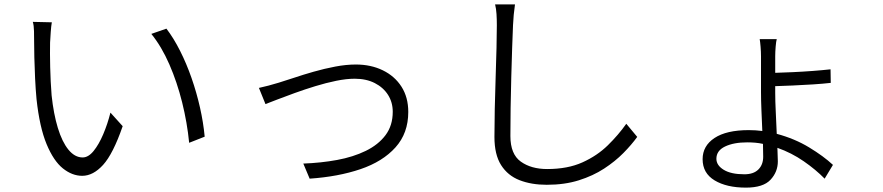

<svg xmlns="http://www.w3.org/2000/svg" viewBox="-20 -797 4040 878"><path d="M217 -695Q214 -679 212 -650.5Q210 -622 209 -602Q208 -556 209.5 -490Q211 -424 216 -361Q225 -276 244.5 -212Q264 -148 293 -112.5Q322 -77 358 -77Q384 -77 408 -106.5Q432 -136 452 -183Q472 -230 485 -282L541 -220Q497 -93 451.5 -43Q406 7 356 7Q310 7 267.5 -27Q225 -61 193 -138Q161 -215 147 -344Q143 -387 140.5 -438Q138 -489 137 -535Q136 -581 136 -610Q136 -627 135.5 -654Q135 -681 130 -697ZM741 -666Q774 -623 803.5 -564.5Q833 -506 856 -440Q879 -374 894.5 -305.5Q910 -237 916 -172L845 -144Q836 -236 813 -328.5Q790 -421 754.5 -502.5Q719 -584 672 -642Z M1164 -395Q1206 -404 1255 -419Q1282 -427 1323.5 -441Q1365 -455 1414 -469Q1463 -483 1513 -492.5Q1563 -502 1607 -502Q1676 -502 1730.5 -475.5Q1785 -449 1816 -400.5Q1847 -352 1847 -285Q1847 -188 1788.5 -123Q1730 -58 1628.5 -23.5Q1527 11 1396 20L1367 -49Q1448 -52 1521.5 -65.5Q1595 -79 1652.5 -107Q1710 -135 1743 -179Q1776 -223 1776 -286Q1776 -329 1754.5 -363Q1733 -397 1694 -417Q1655 -437 1602 -437Q1564 -437 1517.5 -427.5Q1471 -418 1422 -403Q1373 -388 1327.5 -371.5Q1282 -355 1247 -341.5Q1212 -328 1194 -321Z M2335 -777Q2328 -729 2326 -682Q2324 -639 2322 -577Q2320 -515 2318 -443.5Q2316 -372 2315 -302.5Q2314 -233 2314 -175Q2314 -92 2361.5 -58Q2409 -24 2482 -24Q2576 -24 2643.5 -54.5Q2711 -85 2759.5 -132.5Q2808 -180 2844 -231L2894 -171Q2868 -135 2830.5 -97Q2793 -59 2742.5 -26Q2692 7 2627 27.5Q2562 48 2480 48Q2410 48 2356 27Q2302 6 2271.5 -42Q2241 -90 2241 -171Q2241 -228 2242.5 -299Q2244 -370 2246.5 -442.5Q2249 -515 2250.5 -578Q2252 -641 2252 -682Q2252 -708 2250.5 -732.5Q2249 -757 2244 -777Z M3469 -139Q3451 -143 3433 -144.5Q3415 -146 3397 -146Q3335 -146 3295.5 -127Q3256 -108 3256 -71Q3256 -41 3289.5 -20.5Q3323 0 3384 0Q3426 0 3448 -22Q3470 -44 3470 -80ZM3532 -618Q3529 -608 3527 -583.5Q3525 -559 3525 -540V-464Q3559 -465 3604 -467Q3649 -469 3695.5 -472.5Q3742 -476 3778 -480L3779 -418Q3744 -414 3697.5 -411Q3651 -408 3605 -406Q3559 -404 3525 -403V-372Q3525 -336 3527.5 -285.5Q3530 -235 3532 -185Q3614 -163 3680 -123Q3746 -83 3789 -43L3751 20Q3711 -21 3655.5 -59.5Q3600 -98 3535 -121L3537 -59Q3537 -11 3503.5 25Q3470 61 3391 61Q3303 61 3248 28Q3193 -5 3193 -69Q3193 -130 3247.5 -166Q3302 -202 3404 -202Q3420 -202 3435.5 -201Q3451 -200 3466 -198Q3464 -244 3462 -291.5Q3460 -339 3460 -376Q3460 -397 3460 -429Q3460 -461 3460 -491.5Q3460 -522 3460 -539Q3460 -560 3458 -584Q3456 -608 3454 -618Z"/></svg>

Font: Source Han Sans SC Normal
Style: Regular
Weight: 350
Designer: Ryoko NISHIZUKA 西塚涼子 (kana, bopomofo & ideographs); Paul D. Hunt (Latin, Greek & Cyrillic); Sandoll Communications 산돌커뮤니
Foundry: Adobe
Version: Version 2.004;hotconv 1.0.118;makeotfexe 2.5.65603